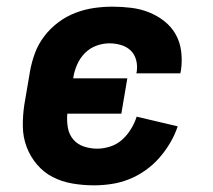

<svg xmlns="http://www.w3.org/2000/svg" viewBox="-20 -548 640 576"><path d="M262 8Q229 8 197 2.5Q165 -3 138 -17Q111 -31 91 -54.5Q71 -78 60 -107Q49 -136 48.5 -168.5Q48 -201 53 -234L70 -334Q75 -362 85 -389Q95 -416 113 -439.5Q131 -463 155 -481Q179 -499 206.5 -509.5Q234 -520 262 -524Q290 -528 317 -528Q346 -528 374 -524.5Q402 -521 427 -511Q452 -501 473 -484.5Q494 -468 507 -445Q520 -422 523.5 -394Q527 -366 523 -338L521 -328H389L390 -332Q393 -350 388.5 -367.5Q384 -385 372 -396.5Q360 -408 343 -413Q326 -418 308 -418Q289 -418 269.5 -411Q250 -404 235 -389Q220 -374 211.5 -354.5Q203 -335 200 -316V-313H362L344 -207H182Q180 -186 183.5 -165.5Q187 -145 199.5 -130Q212 -115 231.5 -108.5Q251 -102 272 -102Q291 -102 311 -108.5Q331 -115 346.5 -129Q362 -143 373 -161Q384 -179 390 -198L513 -169Q505 -144 490.5 -119.5Q476 -95 457.5 -74Q439 -53 415.5 -36.5Q392 -20 366.5 -10Q341 0 314.5 4Q288 8 262 8Z"/></svg>

Font: Iosevka Aile Extrabold
Style: Italic
Weight: 800
Italic angle: -9°
Designer: Belleve Invis
Foundry: Belleve Invis
Version: Version 31.1.0; ttfautohint (v1.8.4)